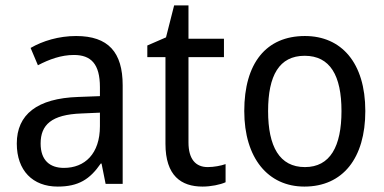

<svg xmlns="http://www.w3.org/2000/svg" viewBox="-20 -679 1418 709"><path d="M261 -546C197 -546 138 -528 93 -502L120 -438C162 -460 206 -476 253 -476C316 -476 349 -443 349 -357V-324L269 -321C117 -316 42 -256 42 -149C42 -49 101 10 193 10C270 10 312 -17 352 -75H355L370 0H433V-364C433 -486 380 -546 261 -546ZM281 -260 349 -263V-213C349 -111 293 -59 216 -59C164 -59 130 -87 130 -149C130 -218 170 -256 281 -260Z M747 -62C702 -62 676 -92 676 -153V-468H807V-536H676V-659H623L593 -541L524 -511V-468H591V-148C591 -30 649 10 728 10C759 10 793 3 813 -6V-73C796 -67 770 -62 747 -62Z M1329 -269C1329 -448 1240 -546 1106 -546C963 -546 882 -446 882 -269C882 -95 970 10 1104 10C1246 10 1329 -95 1329 -269ZM970 -269C970 -400 1011 -473 1105 -473C1199 -473 1241 -400 1241 -269C1241 -138 1199 -62 1106 -62C1012 -62 970 -138 970 -269Z"/></svg>

Font: Noto Sans Gurmukhi SemiCondensed
Style: Regular
Weight: 400
Width: 4
Designer: Jelle Bosma - Monotype Design Team
Foundry: Monotype Imaging Inc.
Version: Version 2.004